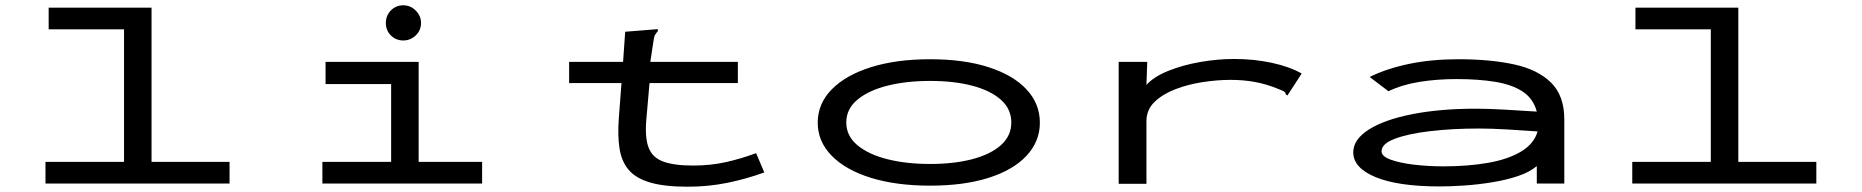

<svg xmlns="http://www.w3.org/2000/svg" viewBox="-20 -694 7040 726"><path d="M152 0V-82H449V-583H164V-665H553V-82H848V0Z M1199 0V-82H1459V-376H1211V-460H1563V-82H1803V0ZM1505 -541Q1477 -541 1458 -560Q1439 -579 1439 -607Q1439 -635 1458 -654.5Q1477 -674 1505 -674Q1532 -674 1552 -654Q1572 -634 1572 -607Q1572 -579 1552 -560Q1532 -541 1505 -541Z M2132 -460H2336L2344 -574L2457 -583L2467 -584L2468 -577Q2462 -570 2457.5 -563Q2453 -556 2451 -539L2439 -460H2770V-380H2436L2424 -243Q2418 -174 2432.5 -136Q2447 -98 2488 -83Q2529 -68 2601 -68Q2667 -68 2725 -81Q2783 -94 2839 -115L2870 -42Q2801 -17 2729.5 -2.5Q2658 12 2580 12Q2492 12 2438 -4Q2384 -20 2357 -52Q2330 -84 2322.5 -133Q2315 -182 2320 -248L2330 -380H2132Z M3497 8Q3369 8 3273.5 -21.5Q3178 -51 3125 -105Q3072 -159 3072 -230Q3072 -302 3125 -356Q3178 -410 3273.5 -440Q3369 -470 3497 -470Q3625 -470 3718 -440Q3811 -410 3861.5 -356Q3912 -302 3912 -230Q3912 -159 3861.5 -105Q3811 -51 3718 -21.5Q3625 8 3497 8ZM3497 -74Q3587 -74 3656 -92Q3725 -110 3764.5 -145Q3804 -180 3804 -231Q3804 -282 3764.5 -317Q3725 -352 3656 -370Q3587 -388 3497 -388Q3407 -388 3335.5 -370Q3264 -352 3222 -317Q3180 -282 3180 -231Q3180 -180 3222 -145Q3264 -110 3335.5 -92Q3407 -74 3497 -74Z M4210 -460H4318L4315 -373Q4343 -404 4397.5 -426Q4452 -448 4518 -459.5Q4584 -471 4646 -471Q4722 -471 4789 -456.5Q4856 -442 4902 -416L4854 -342L4848 -333L4842 -337Q4841 -345 4834.5 -348.5Q4828 -352 4813 -358Q4769 -376 4725.5 -384Q4682 -392 4633 -392Q4583 -392 4527.5 -383.5Q4472 -375 4424 -356.5Q4376 -338 4345.5 -308.5Q4315 -279 4315 -236V1H4210Z M5425 11Q5267 11 5182 -24Q5097 -59 5097 -118Q5097 -167 5156.5 -204.5Q5216 -242 5321 -262.5Q5426 -283 5561 -283Q5606 -283 5669 -279.5Q5732 -276 5791 -272Q5778 -321 5738 -347.5Q5698 -374 5634.5 -384.5Q5571 -395 5487 -395Q5414 -395 5348 -384.5Q5282 -374 5230 -349L5159 -403Q5224 -435 5308.5 -452.5Q5393 -470 5495 -470Q5615 -470 5705 -450.5Q5795 -431 5845 -381.5Q5895 -332 5895 -243V0H5791V-66Q5764 -43 5719 -28Q5674 -13 5621 -4.5Q5568 4 5516.5 7.5Q5465 11 5425 11ZM5204 -122Q5204 -103 5238 -90.5Q5272 -78 5325.5 -71.5Q5379 -65 5439 -65Q5532 -65 5608 -78.5Q5684 -92 5732.5 -121.5Q5781 -151 5794 -197Q5741 -201 5679.5 -204.5Q5618 -208 5573 -208Q5470 -208 5386.5 -198Q5303 -188 5253.5 -169Q5204 -150 5204 -122Z M6152 0V-82H6449V-583H6164V-665H6553V-82H6848V0Z"/></svg>

Font: Inconsolata UltraExpanded Medium
Style: Regular
Weight: 500
Width: 9
Monospace: yes
Designer: Raph Levien, Cyreal, Brenton Simpson
Foundry: Raph Levien, Cyreal, Google
Version: Version 3.001; ttfautohint (v1.8.2.53-6de2)